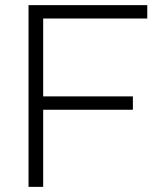

<svg xmlns="http://www.w3.org/2000/svg" viewBox="-20 -727 634 747"><path d="M91 0V-707H553V-655H148V-352H497V-300H148V0Z"/></svg>

Font: Onest ExtraLight
Style: Regular
Weight: 250
Designer: Dmitri Voloshin, Andrey Kudryavtsev
Foundry: Dmitri Voloshin, Andrey Kudryavtsev
Version: Version 1.000;gftools[0.9.33]